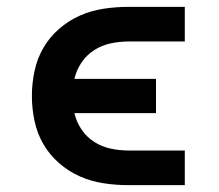

<svg xmlns="http://www.w3.org/2000/svg" viewBox="-20 -540 640 560"><path d="M355 0Q318 0 282 -5.5Q246 -11 213 -25.5Q180 -40 152 -64.5Q124 -89 106 -120.5Q88 -152 80.5 -188Q73 -224 73 -260Q73 -296 80.5 -332Q88 -368 106 -399.5Q124 -431 152 -455.5Q180 -480 213 -494.5Q246 -509 282 -514.5Q318 -520 355 -520H519V-419H355Q329 -419 303 -413.5Q277 -408 255 -394Q233 -380 218 -358Q203 -336 197 -310H435V-210H197Q203 -184 218 -162Q233 -140 255 -126Q277 -112 303 -106.5Q329 -101 355 -101H519V0Z"/></svg>

Font: Iosevka Book
Style: Bold
Weight: 700
Designer: Belleve Invis
Foundry: Belleve Invis
Version: Version 28.0.7; ttfautohint (v1.8.3)